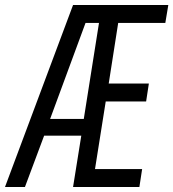

<svg xmlns="http://www.w3.org/2000/svg" viewBox="-33 -750 695 770"><path d="M-13 0H67L144 -206H293L260 0H526L537 -72H348L391 -343H553L564 -415H403L441 -658H630L642 -730H260ZM168 -273 310 -658H364L303 -273Z"/></svg>

Font: JetBrains Mono Light
Style: Italic
Weight: 336
Italic angle: -9°
Monospace: yes
Designer: Philipp Nurullin, Konstantin Bulenkov
Foundry: JetBrains
Version: Version 2.305